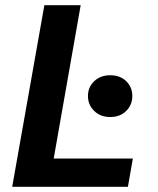

<svg xmlns="http://www.w3.org/2000/svg" viewBox="-20 -720 610 740"><path d="M27 0 151 -700H291L187 -109H492L473 0ZM405 -269Q367 -269 343 -292.5Q319 -316 319 -350Q319 -384 343 -407Q367 -430 405 -430Q443 -430 466.5 -407Q490 -384 490 -350Q490 -316 466.5 -292.5Q443 -269 405 -269Z"/></svg>

Font: DM Sans 10pt ExtraBold
Style: Italic
Weight: 800
Italic angle: -10°
Version: Version 4.004;gftools[0.9.30]